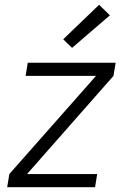

<svg xmlns="http://www.w3.org/2000/svg" viewBox="-20 -782 540 802"><path d="M10 0 19 -55 381 -465H87L96 -520H463L454 -465L93 -55H386L377 0ZM281 -582 244 -618 394 -762 439 -718Z"/></svg>

Font: Iosevka SS04 Light
Style: Italic
Weight: 300
Italic angle: -9°
Monospace: yes
Designer: Belleve Invis
Foundry: Belleve Invis
Version: Version 19.0.0; ttfautohint (v1.8.4)